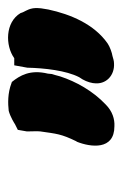

<svg xmlns="http://www.w3.org/2000/svg" viewBox="68 -829 309 485"><g transform="rotate(-90 222.5 -586.5)"><path d="M107 -547C93 -512 85 -452 146 -452C164 -451 184 -457 201 -474C235 -506 259 -549 272 -589C275 -599 276 -605 278 -610L279 -620C290 -665 274 -691 258 -711L255 -712C229 -722 203 -721 185 -719C170 -715 154 -705 151 -703L137 -696L133 -673C133 -659 134 -647 133 -639C127 -598 127 -587 108 -548ZM255 -505C250 -473 275 -451 305 -453C311 -453 317 -455 324 -457C331 -458 346 -463 355 -469C404 -503 429 -563 441 -619C443 -632 446 -642 444 -658C441 -674 435 -678 432 -689C409 -728 350 -728 318 -705H300L294 -672C293 -629 287 -574 270 -541C262 -530 257 -518 255 -506Z"/></g></svg>

Font: Vapor
Style: BlkObl
Weight: 900
Foundry: Cannot Into Space Fonts
Version: Version 0.179